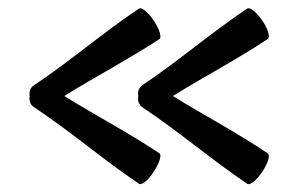

<svg xmlns="http://www.w3.org/2000/svg" viewBox="-20 -503 721 472"><path d="M63 -240C152 -181 233 -111 322 -51C328 -47 345 -60 358 -81C372 -102 378 -122 372 -126C296 -177 215 -219 138 -267C215 -315 296 -357 372 -407C378 -411 372 -432 358 -452C345 -473 328 -486 322 -482C233 -423 152 -352 63 -293C54 -287 51 -277 53 -267C51 -256 54 -246 63 -240ZM329 -240C418 -181 499 -111 588 -51C595 -47 611 -60 625 -81C639 -102 645 -122 638 -126C563 -177 482 -219 405 -267C482 -315 563 -357 638 -407C645 -411 639 -432 625 -452C611 -473 595 -486 588 -482C499 -423 418 -352 329 -293C321 -287 318 -277 320 -267C318 -256 321 -246 329 -240Z"/></svg>

Font: Nupuram
Style: Regular
Weight: 400
Designer: Santhosh Thottingal (santhosh.thottingal@gmail.com)
Foundry: SMC
Version: Version 1.000